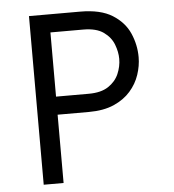

<svg xmlns="http://www.w3.org/2000/svg" viewBox="-51 -747 718 794"><g transform="rotate(-5 308.0 -350.0)"><path d="M98.5 0V-700H311Q395.5 -700 444.5 -669.2Q493.5 -638.5 514.5 -590.8Q535.5 -543 535.5 -491.5Q535.5 -455.5 523.2 -418.8Q511 -382 484.2 -351.5Q457.5 -321 414.8 -302.2Q372 -283.5 311 -283.5H181V0ZM181 -358.5H317Q368 -358.5 398.2 -378.5Q428.5 -398.5 441.8 -429.2Q455 -460 455 -491.5Q455 -520 443.2 -551Q431.5 -582 401.5 -603.5Q371.5 -625 317 -625H181Z"/></g></svg>

Font: Overpass Mono
Style: Regular
Weight: 400
Designer: Delve Withrington, Dave Bailey
Foundry: Delve Fonts LLC
Version: Version 4.000